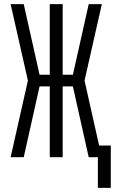

<svg xmlns="http://www.w3.org/2000/svg" viewBox="-20 -755 552 922"><path d="M450 147V0H406L330 -340H281V0H219V-340H170L94 0H31L114 -368L31 -735H94L170 -396H219V-735H281V-396H330L406 -735H469L386 -368L456 -56H512V147Z"/></svg>

Font: Iosevka SS01 Light
Style: Regular
Weight: 300
Monospace: yes
Designer: Belleve Invis
Foundry: Belleve Invis
Version: 2.3.3; ttfautohint (v1.8.3)